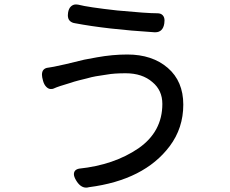

<svg xmlns="http://www.w3.org/2000/svg" viewBox="-20 -774 1040 869"><path d="M714.8 -303.7Q714.8 -365.2 669.9 -402.3Q624 -442.4 548.8 -442.4Q496.1 -442.4 463.9 -436.5Q430.7 -431.6 413.6 -428.7Q396.5 -425.8 372.1 -418.9Q347.7 -413.1 336.9 -410.2Q327.1 -408.2 315.4 -404.3Q303.7 -400.4 303.7 -400.4Q240.2 -381.8 224.6 -374Q220.7 -371.1 210 -371.1Q199.2 -371.1 189.5 -380.9Q179.7 -390.6 174.8 -408.2Q169.9 -425.8 169.9 -435.5Q169.9 -451.2 177.7 -459Q185.5 -466.8 198.7 -467.8Q211.9 -468.8 276.4 -483.4Q341.8 -499 361.3 -503.9Q382.8 -507.8 418.9 -514.6Q489.3 -527.3 556.6 -527.3Q668.9 -527.3 739.3 -466.8Q809.6 -406.2 809.6 -300.3Q809.6 -194.3 748 -112.3Q632.8 41 382.8 73.2Q376 75.2 370.1 75.2Q343.8 75.2 324.2 42Q314.5 25.4 314.5 14.6Q314.5 -5.9 337.9 -10.7Q496.1 -27.3 606.4 -102.5Q714.8 -177.7 714.8 -303.7ZM324.2 -753.9Q329.1 -753.9 334 -752.9Q378.9 -741.2 510.7 -726.6Q644.5 -713.9 692.4 -713.9Q708 -713.9 716.3 -705.1Q724.6 -696.3 724.6 -681.6Q724.6 -674.8 723.6 -668Q720.7 -648.4 710.4 -638.2Q700.2 -627.9 682.6 -627.9Q681.6 -627.9 679.7 -627.9Q462.9 -641.6 319.3 -668.9Q304.7 -670.9 295.9 -679.7Q287.1 -688.5 287.1 -705.1Q287.1 -710.9 288.1 -716.8Q291 -735.4 300.8 -744.6Q310.5 -753.9 324.2 -753.9Z"/></svg>

Font: TaiwanPearl
Style: Regular
Weight: 400
Version: Version 2.102